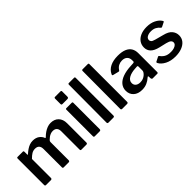

<svg xmlns="http://www.w3.org/2000/svg" viewBox="111 -1638 2544 2544"><g transform="rotate(-45 1383.0 -366.0)"><path d="M81 0Q63 0 63 -18V-513Q63 -530 77 -530H176Q190 -530 190 -515V-463Q190 -457 193 -455.5Q196 -454 201 -459Q229 -484 255.5 -502Q282 -520 310.5 -530.5Q339 -541 371 -541Q427 -541 463 -515Q499 -489 513 -449Q515 -445 519 -446Q523 -447 527 -451Q553 -477 582 -497Q611 -517 642 -528.5Q673 -540 704 -540Q775 -540 816 -497.5Q857 -455 857 -382V-21Q857 0 836 0H744Q735 0 731 -4Q727 -8 727 -18V-362Q727 -401 707.5 -422.5Q688 -444 649 -444Q626 -444 605 -435.5Q584 -427 567 -414Q550 -401 537 -388Q530 -381 527.5 -374.5Q525 -368 525 -359V-21Q525 0 504 0H412Q404 0 399.5 -4Q395 -8 395 -18V-362Q395 -401 376 -422.5Q357 -444 317 -444Q283 -444 254.5 -427Q226 -410 193 -376V-20Q193 0 170 0H81Z M1107 -22Q1107 -10 1101.5 -5Q1096 0 1083 0H996Q985 0 981 -4.5Q977 -9 977 -18V-513Q977 -530 992 -530H1093Q1107 -530 1107 -514ZM1109 -628Q1109 -605 1085 -605H994Q983 -605 979 -610Q975 -615 975 -625V-723Q975 -742 991 -742H1094Q1109 -742 1109 -725Z M1363 -22Q1363 -10 1358 -5Q1353 0 1340 0H1252Q1232 0 1232 -18L1235 -725Q1235 -742 1250 -742H1349Q1363 -742 1363 -726Z M1620 -22Q1620 -10 1615 -5Q1610 0 1597 0H1509Q1489 0 1489 -18L1492 -725Q1492 -742 1507 -742H1606Q1620 -742 1620 -726Z M2039 -55Q2006 -25 1965.5 -7.5Q1925 10 1874 10Q1798 10 1754 -30.5Q1710 -71 1710 -136Q1710 -191 1743 -231.5Q1776 -272 1839 -295Q1902 -318 1991 -322L2041 -325Q2046 -326 2051.5 -329Q2057 -332 2057 -340V-363Q2057 -407 2031 -431.5Q2005 -456 1958 -456Q1924 -456 1893.5 -440.5Q1863 -425 1841 -390Q1837 -384 1833.5 -382Q1830 -380 1821 -382L1737 -403Q1732 -405 1730 -409Q1728 -413 1733 -425Q1760 -482 1819 -511Q1878 -540 1964 -540Q2041 -540 2089 -519Q2137 -498 2159 -460.5Q2181 -423 2181 -372V-20Q2181 -9 2177.5 -4.5Q2174 0 2164 0H2079Q2070 0 2065.5 -7Q2061 -14 2060 -24L2059 -54Q2056 -71 2039 -55ZM2057 -242Q2057 -260 2042 -259L2001 -256Q1968 -254 1938.5 -246.5Q1909 -239 1886.5 -226.5Q1864 -214 1851 -195.5Q1838 -177 1838 -152Q1838 -118 1862 -98Q1886 -78 1928 -78Q1956 -78 1979 -87Q2002 -96 2019 -110Q2036 -124 2046.5 -139.5Q2057 -155 2057 -171V-242Z M2629 -399Q2610 -424 2579 -441Q2548 -458 2503 -458Q2460 -458 2431 -441Q2402 -424 2402 -393Q2402 -378 2414 -364Q2426 -350 2467 -339L2586 -307Q2664 -288 2697.5 -247.5Q2731 -207 2731 -156Q2731 -104 2701.5 -67Q2672 -30 2619.5 -10Q2567 10 2500 10Q2414 10 2353 -21.5Q2292 -53 2267 -100Q2264 -106 2264 -111.5Q2264 -117 2269 -121L2328 -151Q2336 -156 2341 -155Q2346 -154 2349 -150Q2364 -129 2383.5 -112Q2403 -95 2431.5 -85Q2460 -75 2501 -76Q2532 -76 2557.5 -84Q2583 -92 2598 -106.5Q2613 -121 2613 -142Q2613 -162 2596 -177Q2579 -192 2535 -203L2433 -227Q2357 -245 2321.5 -281Q2286 -317 2286 -371Q2286 -421 2312.5 -459Q2339 -497 2388 -518.5Q2437 -540 2504 -540Q2578 -540 2632 -513Q2686 -486 2711 -446Q2715 -441 2716.5 -435Q2718 -429 2711 -425L2649 -394Q2643 -391 2638 -392.5Q2633 -394 2629 -399Z"/></g></svg>

Font: Libre Franklin SemiBold
Style: Regular
Weight: 600
Designer: Pablo Impallari, Rodrigo Fuenzalida, Nhung Nguyen
Foundry: Impallari Type
Version: Version 3.000